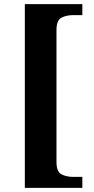

<svg xmlns="http://www.w3.org/2000/svg" viewBox="-20 -780 455 928"><path d="M100 128V-760H378V-707H335Q301 -707 277 -694.5Q253 -682 253 -635V3Q253 50 277 62.5Q301 75 335 75H378V128Z"/></svg>

Font: Noto Serif
Style: Bold
Weight: 700
Designer: Monotype Design Team
Foundry: Monotype Imaging Inc.
Version: Version 2.014